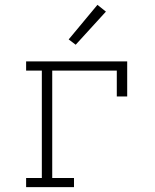

<svg xmlns="http://www.w3.org/2000/svg" viewBox="-20 -774 640 794"><path d="M88 0V-38H153V-482H88V-520H506V-375H463V-482H196V-38H286V0ZM293 -589 264 -611 383 -754 418 -726Z"/></svg>

Font: Iosevka Etoile Extralight
Style: Regular
Weight: 200
Designer: Belleve Invis
Foundry: Belleve Invis
Version: Version 22.1.2; ttfautohint (v1.8.4)